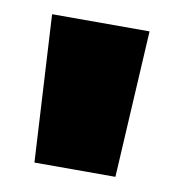

<svg xmlns="http://www.w3.org/2000/svg" viewBox="-47 -784 358 390"><g transform="rotate(10 131.5 -588.5)"><path d="M232 -740 215 -437H48L31 -740Z"/></g></svg>

Font: Pathway Extreme 28pt ExtraBold
Style: Regular
Weight: 800
Designer: Eduardo Rodriguez Tunni
Foundry: Eduardo Rodriguez Tunni
Version: Version 1.001;gftools[0.9.26]